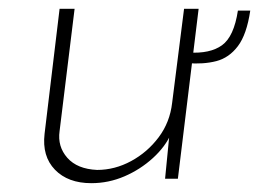

<svg xmlns="http://www.w3.org/2000/svg" viewBox="-20 -405 591 435"><path d="M187 10Q134 10 104.5 -20.5Q75 -51 81 -102L115 -385H149L115 -108Q110 -73 132.5 -47.5Q155 -22 200 -20Q240 -20 277 -40Q314 -60 339.5 -94Q365 -128 370 -172L397 -385H430L383 0H354L365 -112L368 -103Q355 -73 326.5 -47Q298 -21 262 -5.5Q226 10 187 10ZM407 -286Q456 -283 483 -302.5Q510 -322 519 -381H547Q539 -327 519 -300.5Q499 -274 470 -266.5Q441 -259 404 -262Z"/></svg>

Font: Josefin Sans ExtraLight
Style: Italic
Weight: 250
Italic angle: -7°
Designer: Santiago Orozco
Foundry: Typemade
Version: Version 2.000